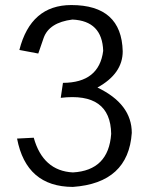

<svg xmlns="http://www.w3.org/2000/svg" viewBox="-20 -734 596 764"><path d="M504.4 -205.1Q490.7 -5.9 270 9.8Q84.5 9.3 47.9 -182.6L114.3 -186Q150.9 -54.2 270 -47.9Q412.1 -55.7 422.4 -201.2Q419.9 -368.2 221.7 -344.7L230.5 -404.3Q374.5 -404.8 390.6 -531.7Q386.7 -650.9 268.1 -656.2Q175.3 -644.5 153.6 -582.8Q131.8 -521 132.3 -521Q130.9 -521 57.1 -535.2Q102.5 -713.9 263.7 -713.9Q463.9 -713.9 468.3 -529.8Q468.3 -440.9 367.7 -385.7Q504.4 -320.3 504.4 -205.1Z"/></svg>

Font: Saysettha OT
Style: Regular
Weight: 400
Designer: John M. Durdin and Silvain Dupertuis
Foundry: Lao Script for Windows
Version: Version 2.000